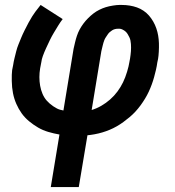

<svg xmlns="http://www.w3.org/2000/svg" viewBox="-20 -540 707 775"><path d="M185 215 220 3Q197 -1 175 -7.5Q153 -14 134 -25Q115 -36 97.5 -50.5Q80 -65 67.5 -82.5Q55 -100 46 -120.5Q37 -141 32.5 -163.5Q28 -186 27.5 -213.5Q27 -241 29 -257L33 -277Q35 -291 38.5 -305Q42 -319 45.5 -333Q49 -347 54.5 -360.5Q60 -374 65.5 -387.5Q71 -401 79.5 -418Q88 -435 95.5 -449Q103 -463 110 -474Q117 -485 123 -493L144 -520L233 -463Q223 -450 214.5 -436Q206 -422 197.5 -408Q189 -394 181.5 -378.5Q174 -363 166 -345.5Q158 -328 153 -314Q148 -300 147 -290L142 -264Q139 -246 139 -228.5Q139 -211 142 -194Q145 -177 151.5 -161.5Q158 -146 168.5 -134Q179 -122 195 -111Q211 -100 223 -97L236 -94L277 -343Q280 -356 283 -369Q286 -382 290.5 -395.5Q295 -409 301.5 -421Q308 -433 316.5 -444.5Q325 -456 335.5 -466.5Q346 -477 357 -485.5Q368 -494 381 -500.5Q394 -507 407 -511Q420 -515 436 -517.5Q452 -520 461 -520H472Q488 -520 503.5 -517.5Q519 -515 533 -510Q547 -505 559.5 -496.5Q572 -488 581.5 -477Q591 -466 598.5 -453Q606 -440 611 -425.5Q616 -411 618.5 -396Q621 -381 621.5 -365.5Q622 -350 621 -331.5Q620 -313 618 -302L615 -288Q613 -273 609.5 -258Q606 -243 602 -228.5Q598 -214 592.5 -199Q587 -184 580.5 -170Q574 -156 565.5 -142Q557 -128 547.5 -115Q538 -102 527 -90Q516 -78 503.5 -67.5Q491 -57 478 -47.5Q465 -38 451 -30Q437 -22 422.5 -16Q408 -10 393 -5.5Q378 -1 361.5 2Q345 5 333 6L298 215ZM350 -96Q370 -102 389 -113Q408 -124 424.5 -138.5Q441 -153 454 -170.5Q467 -188 476.5 -207.5Q486 -227 493 -250.5Q500 -274 502 -288L505 -304Q506 -311 507 -318.5Q508 -326 508.5 -333.5Q509 -341 509 -348Q509 -355 508.5 -362.5Q508 -370 506.5 -377Q505 -384 502 -390Q499 -396 495.5 -402Q492 -408 487 -412.5Q482 -417 475 -420.5Q468 -424 463 -424H456Q450 -424 444 -422.5Q438 -421 432.5 -417.5Q427 -414 422.5 -410Q418 -406 414.5 -400.5Q411 -395 407.5 -390Q404 -385 401.5 -379Q399 -373 397.5 -367.5Q396 -362 394.5 -356Q393 -350 391.5 -343.5Q390 -337 389 -333Z"/></svg>

Font: Iosevka Custom
Style: Bold Italic
Weight: 700
Italic angle: -9°
Designer: Belleve Invis
Foundry: Belleve Invis
Version: Version 30.3.1; ttfautohint (v1.8.3)